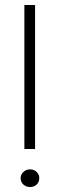

<svg xmlns="http://www.w3.org/2000/svg" viewBox="-20 -774 241 772"><path d="M78 -754H121V-175H78ZM101 -22Q85 -22 74 -32Q63 -42 63 -58Q63 -72 74 -82.5Q85 -93 101 -93Q117 -93 127.5 -82.5Q138 -72 138 -58Q138 -42 127.5 -32Q117 -22 101 -22Z"/></svg>

Font: Synthetic Light
Style: Regular
Weight: 300
Designer: Santiago Orozco
Foundry: Typemade
Version: Version 2.000; ttfautohint (v1.8.4.7-5d5b)